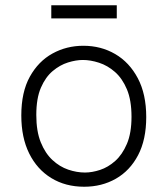

<svg xmlns="http://www.w3.org/2000/svg" viewBox="-20 -698 637 730"><path d="M300 12Q229 12 175 -21Q121 -54 91 -114.5Q61 -175 61 -259Q61 -348 93.5 -406.5Q126 -465 179.5 -494.5Q233 -524 297 -524Q364 -524 418 -492.5Q472 -461 504 -400.5Q536 -340 536 -253Q536 -167 505 -108Q474 -49 420.5 -18.5Q367 12 300 12ZM303 -42Q330 -42 360.5 -52Q391 -62 418 -86Q445 -110 462.5 -151Q480 -192 480 -254Q480 -317 462.5 -358.5Q445 -400 417 -424.5Q389 -449 356.5 -459.5Q324 -470 295 -470Q269 -470 238.5 -460.5Q208 -451 180.5 -428Q153 -405 135.5 -364.5Q118 -324 118 -261Q118 -199 135 -157Q152 -115 179.5 -89.5Q207 -64 239.5 -53Q272 -42 303 -42ZM175 -628V-678H424V-628Z"/></svg>

Font: Bricolage Grotesque 10pt ExtraLight
Style: Regular
Weight: 200
Designer: Mathieu Triay
Foundry: Atelier Triay
Version: Version 1.000; ttfautohint (v1.8.4.7-5d5b);gftools[0.9.32]